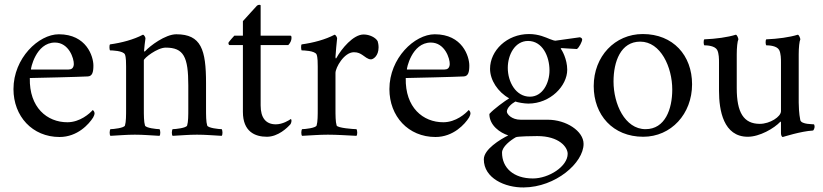

<svg xmlns="http://www.w3.org/2000/svg" viewBox="-20 -573 3489 814"><path d="M106.4 -242.2C118.2 -242.2 322.3 -247.1 352.5 -249C371.1 -250 376 -266.6 376 -294.9C376 -334 346.7 -427.7 229.5 -427.7C143.6 -427.7 37.1 -326.2 37.1 -195.3C37.1 -80.1 117.2 7.8 232.4 7.8C308.6 7.8 357.4 -46.9 375 -75.2C377.9 -80.1 380.9 -87.9 380.9 -92.8C380.9 -100.6 374 -106.4 373 -106.4C360.4 -91.8 319.3 -54.7 265.6 -54.7C179.7 -54.7 103.5 -117.2 106.4 -242.2ZM212.9 -392.6C272.5 -392.6 293.9 -324.2 293 -300.8C292 -283.2 282.2 -278.3 270.5 -278.3H111.3C109.4 -278.3 130.9 -392.6 212.9 -392.6Z M727.5 -427.7C680.7 -427.7 615.2 -377.9 595.7 -356.4C594.7 -355.5 593.8 -354.5 592.8 -354.5C590.8 -354.5 590.8 -357.4 590.8 -358.4C590.8 -366.2 595.7 -403.3 596.7 -410.2C596.7 -415 590.8 -425.8 585.9 -425.8C546.9 -405.3 496.1 -391.6 446.3 -384.8C442.4 -379.9 444.3 -361.3 446.3 -359.4C453.1 -359.4 502.9 -358.4 509.8 -341.8C514.6 -330.1 514.6 -303.7 514.6 -291V-113.3C514.6 -84 514.6 -56.6 509.8 -41C506.8 -30.3 460 -25.4 448.2 -25.4C444.3 -20.5 443.4 -2 448.2 2.9C488.3 1 513.7 -2 551.8 -2C589.8 -2 616.2 1 656.2 2.9C661.1 -2 660.2 -20.5 656.2 -25.4C644.5 -25.4 597.7 -30.3 594.7 -41C589.8 -56.6 589.8 -84 589.8 -113.3V-317.4C589.8 -326.2 646.5 -371.1 682.6 -371.1C758.8 -371.1 778.3 -332 778.3 -210.9V-113.3C778.3 -84 778.3 -56.6 773.4 -41C770.5 -30.3 723.6 -25.4 711.9 -25.4C708 -20.5 707 -2 711.9 2.9C752 1 777.3 -2 815.4 -2C853.5 -2 879.9 1 919.9 2.9C924.8 -2 923.8 -20.5 919.9 -25.4C908.2 -25.4 861.3 -30.3 858.4 -41C853.5 -56.6 853.5 -84 853.5 -113.3V-220.7C853.5 -362.3 833 -427.7 727.5 -427.7Z M1085 -381.8H1202.1C1210.9 -390.6 1215.8 -402.3 1215.8 -411.1C1215.8 -417 1215.8 -421.9 1210.9 -421.9H1085V-549.8C1085 -553.7 1074.2 -553.7 1069.3 -548.8C1067.4 -545.9 1028.3 -504.9 1009.8 -483.4V-421.9H973.6C972.7 -420.9 948.2 -394.5 948.2 -390.6C948.2 -387.7 950.2 -381.8 953.1 -381.8H1009.8V-98.6C1009.8 -14.6 1061.5 6.8 1111.3 6.8C1159.2 6.8 1198.2 -31.2 1211.9 -46.9C1212.9 -47.9 1215.8 -55.7 1215.8 -61.5C1215.8 -64.5 1214.8 -67.4 1212.9 -68.4C1206.1 -63.5 1178.7 -45.9 1149.4 -45.9C1106.4 -45.9 1085 -74.2 1085 -126Z M1402.3 -332C1402.3 -339.8 1408.2 -403.3 1409.2 -410.2C1409.2 -415 1403.3 -425.8 1398.4 -425.8C1359.4 -405.3 1308.6 -391.6 1258.8 -384.8C1254.9 -379.9 1256.8 -361.3 1258.8 -359.4C1265.6 -359.4 1315.4 -358.4 1322.3 -341.8C1327.1 -330.1 1327.1 -303.7 1327.1 -291V-113.3C1327.1 -84 1327.1 -56.6 1322.3 -41C1319.3 -30.3 1272.5 -25.4 1260.7 -25.4C1256.8 -20.5 1255.9 -2 1260.7 2.9C1300.8 1 1332 -2 1370.1 -2C1408.2 -2 1451.2 1 1491.2 2.9C1496.1 -2 1495.1 -20.5 1491.2 -25.4C1479.5 -25.4 1410.2 -30.3 1407.2 -41C1402.3 -56.6 1402.3 -84 1402.3 -113.3V-263.7C1402.3 -286.1 1438.5 -351.6 1480.5 -351.6C1498 -351.6 1507.8 -345.7 1516.6 -339.8C1527.3 -333 1539.1 -321.3 1552.7 -321.3C1562.5 -321.3 1585 -335.9 1585 -372.1C1585 -382.8 1583 -392.6 1581.1 -398.4C1572.3 -414.1 1546.9 -426.8 1521.5 -426.8C1477.5 -426.8 1427.7 -366.2 1406.2 -327.1C1405.3 -326.2 1405.3 -325.2 1404.3 -325.2C1402.3 -325.2 1402.3 -331.1 1402.3 -332Z M1700.2 -242.2C1711.9 -242.2 1916 -247.1 1946.3 -249C1964.8 -250 1969.7 -266.6 1969.7 -294.9C1969.7 -334 1940.4 -427.7 1823.2 -427.7C1737.3 -427.7 1630.9 -326.2 1630.9 -195.3C1630.9 -80.1 1710.9 7.8 1826.2 7.8C1902.3 7.8 1951.2 -46.9 1968.8 -75.2C1971.7 -80.1 1974.6 -87.9 1974.6 -92.8C1974.6 -100.6 1967.8 -106.4 1966.8 -106.4C1954.1 -91.8 1913.1 -54.7 1859.4 -54.7C1773.4 -54.7 1697.3 -117.2 1700.2 -242.2ZM1806.6 -392.6C1866.2 -392.6 1887.7 -324.2 1886.7 -300.8C1885.7 -283.2 1876 -278.3 1864.3 -278.3H1705.1C1703.1 -278.3 1724.6 -392.6 1806.6 -392.6Z M2218.8 -399.4C2279.3 -399.4 2309.6 -335 2309.6 -274.4C2309.6 -220.7 2280.3 -163.1 2226.6 -163.1C2167 -163.1 2132.8 -225.6 2132.8 -285.2C2132.8 -340.8 2163.1 -399.4 2218.8 -399.4ZM2138.7 -156.2C2121.1 -145.5 2071.3 -109.4 2054.7 -89.8C2054.7 -41 2100.6 -9.8 2134.8 1C2101.6 17.6 2031.2 59.6 2031.2 102.5C2031.2 182.6 2121.1 222.7 2200.2 221.7C2335.9 220.7 2454.1 117.2 2454.1 37.1C2454.1 -17.6 2379.9 -65.4 2302.7 -65.4H2187.5C2148.4 -65.4 2128.9 -89.8 2128.9 -99.6C2128.9 -115.2 2147.5 -132.8 2165 -142.6C2174.8 -138.7 2203.1 -133.8 2219.7 -133.8C2313.5 -133.8 2384.8 -209 2384.8 -277.3C2384.8 -322.3 2362.3 -361.3 2357.4 -366.2C2357.4 -368.2 2358.4 -369.1 2361.3 -369.1C2361.3 -369.1 2401.4 -366.2 2425.8 -365.2C2435.5 -371.1 2448.2 -397.5 2448.2 -405.3C2448.2 -409.2 2445.3 -413.1 2438.5 -415L2334 -400.4C2325.2 -402.3 2330.1 -400.4 2311.5 -407.2C2293.9 -414.1 2264.6 -428.7 2222.7 -428.7C2128.9 -428.7 2057.6 -358.4 2057.6 -281.2C2057.6 -233.4 2090.8 -182.6 2138.7 -156.2ZM2257.8 3.9C2350.6 3.9 2386.7 50.8 2386.7 79.1C2386.7 132.8 2306.6 183.6 2239.3 183.6C2156.2 183.6 2108.4 137.7 2108.4 74.2C2108.4 48.8 2144.5 21.5 2167 8.8C2173.8 4.9 2240.2 3.9 2257.8 3.9Z M2694.3 -396.5C2781.2 -396.5 2830.1 -288.1 2830.1 -193.4C2830.1 -110.4 2799.8 -25.4 2716.8 -25.4C2628.9 -25.4 2581.1 -132.8 2581.1 -227.5C2581.1 -311.5 2611.3 -396.5 2694.3 -396.5ZM2705.1 -428.7C2586.9 -428.7 2497.1 -334 2497.1 -208C2497.1 -85.9 2578.1 6.8 2707 6.8C2825.2 6.8 2914.1 -89.8 2914.1 -215.8C2914.1 -337.9 2834 -428.7 2705.1 -428.7Z M3291 -308.6V-101.6C3291 -78.1 3244.1 -47.9 3201.2 -47.9C3132.8 -47.9 3103.5 -95.7 3103.5 -199.2V-342.8C3103.5 -371.1 3106.4 -398.4 3110.4 -406.2C3110.4 -411.1 3104.5 -425.8 3099.6 -425.8C3064.5 -415 3015.6 -408.2 2965.8 -406.2C2961.9 -401.4 2962.9 -383.8 2965.8 -380.9C2978.5 -380.9 3010.7 -378.9 3020.5 -361.3C3028.3 -346.7 3028.3 -321.3 3028.3 -308.6V-187.5C3028.3 -105.5 3046.9 6.8 3150.4 6.8C3200.2 6.8 3261.7 -28.3 3289.1 -57.6C3289.1 -57.6 3291 -57.6 3291 -52.7V-7.8C3291 -1 3293.9 7.8 3298.8 7.8C3299.8 7.8 3375 -16.6 3425.8 -19.5C3430.7 -19.5 3433.6 -33.2 3433.6 -35.2C3433.6 -38.1 3432.6 -44.9 3430.7 -45.9C3427.7 -46.9 3377.9 -44.9 3373 -63.5C3367.2 -90.8 3366.2 -127 3366.2 -137.7V-342.8C3366.2 -371.1 3369.1 -398.4 3373 -406.2C3373 -411.1 3367.2 -425.8 3362.3 -425.8C3327.1 -415 3278.3 -408.2 3228.5 -406.2C3224.6 -401.4 3225.6 -383.8 3228.5 -380.9C3241.2 -380.9 3273.4 -378.9 3283.2 -361.3C3291 -346.7 3291 -321.3 3291 -308.6Z"/></svg>

Font: Crimson
Style: Roman
Weight: 400
Version: Version 0.2